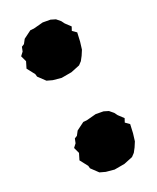

<svg xmlns="http://www.w3.org/2000/svg" viewBox="-147 -565 516 631"><g transform="rotate(-30 111.5 -249.5)"><path d="M93 -329 64 -337 45 -346 25 -373 24 -383 8 -413 19 -435 13 -457 25 -468 31 -483 41 -487 52 -501 82 -516 95 -515 130 -518 157 -513 173 -505 185 -491 191 -479 206 -459 199 -446 212 -433 205 -402 197 -376 186 -359 175 -345 163 -336 130 -329ZM93 19 64 11 45 2 25 -25 24 -35 8 -65 19 -87 13 -109 25 -120 31 -135 41 -139 52 -153 82 -168 95 -167 130 -170 157 -165 173 -157 185 -143 191 -131 206 -111 199 -98 212 -85 205 -54 197 -28 186 -11 175 3 163 12 130 19Z"/></g></svg>

Font: Winky Rough ExtraBold
Style: Regular
Weight: 800
Designer: Simon Atzbach
Foundry: typofactur
Version: Version 1.206; ttfautohint (v1.8.4.7-5d5b)